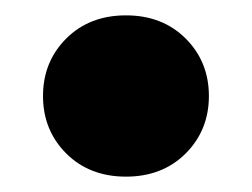

<svg xmlns="http://www.w3.org/2000/svg" viewBox="-20 -386 328 250"><path d="M144 -366Q191.5 -366 221.8 -335.8Q252 -305.5 252 -261Q252 -216.5 221.8 -186.2Q191.5 -156 144 -156Q96.5 -156 66.2 -186.2Q36 -216.5 36 -261Q36 -305.5 66.2 -335.8Q96.5 -366 144 -366Z"/></svg>

Font: Newsreader 72pt ExtraBold
Style: Regular
Weight: 800
Designer: Hugues Gentile
Foundry: Production Type
Version: Version 1.003; ttfautohint (v1.8.3)